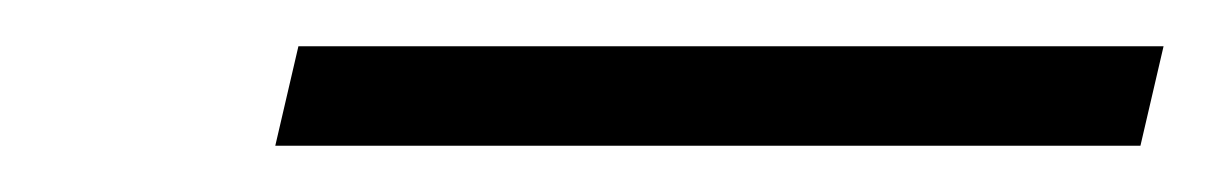

<svg xmlns="http://www.w3.org/2000/svg" viewBox="-20 -823 523 83"><path d="M473 -760 483 -803H109L99 -760Z"/></svg>

Font: Noto Sans Display Condensed Light
Style: Italic
Weight: 300
Width: 3
Designer: Monotype Design team
Foundry: Monotype Imaging Inc.
Version: 1.000